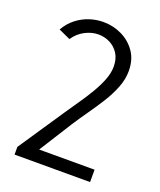

<svg xmlns="http://www.w3.org/2000/svg" viewBox="-129 -765 704 846"><g transform="rotate(20 223.0 -342.5)"><path d="M41 -1V-37L186 -253Q206 -283 229 -316Q252 -349 272.5 -383.5Q293 -418 306 -451Q319 -484 319 -514Q319 -551 303 -575.5Q287 -600 262 -612.5Q237 -625 208 -625Q177 -625 146 -609Q115 -593 94 -562L39 -587Q58 -620 85.5 -641.5Q113 -663 145 -673.5Q177 -684 210 -684Q256 -684 296.5 -664.5Q337 -645 362.5 -608.5Q388 -572 388 -518Q388 -480 372.5 -440.5Q357 -401 332.5 -362Q308 -323 281.5 -285.5Q255 -248 233 -214L127 -46L120 -59H395V-1Z"/></g></svg>

Font: Yaldevi ExtraLight
Style: Regular
Weight: 400
Version: Version 1.100